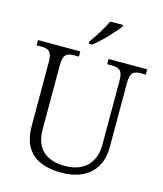

<svg xmlns="http://www.w3.org/2000/svg" viewBox="-134 -1030 969 1139"><g transform="rotate(15 350.0 -460.5)"><path d="M310 -784V-771H331C379 -807 453 -886 478 -921V-931H400C379 -886 339 -822 310 -784ZM352 10C509 10 590 -79 590 -210V-603C590 -672 613 -682 660 -682H685V-714H448V-682H474C520 -682 544 -672 544 -605V-212C544 -111 487 -34 360 -34C251 -34 178 -86 178 -210V-603C178 -672 201 -682 248 -682H274V-714H14V-682H40C87 -682 110 -672 110 -605V-215C110 -52 203 10 352 10Z"/></g></svg>

Font: Noto Serif Bengali Light
Style: Regular
Weight: 300
Designer: Juan Bruce, Universal Thirst, Indian Type Foundry and the Monotype Design Team.
Foundry: Monotype Imaging Inc.
Version: Version 2.003